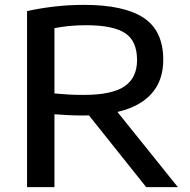

<svg xmlns="http://www.w3.org/2000/svg" viewBox="-20 -768 778 788"><path d="M91 0V-722.5Q140 -733.5 200.2 -740.8Q260.5 -748 326 -748Q488.5 -748 569.2 -695Q650 -642 650 -522.5Q650 -437.5 602 -383.8Q554 -330 462 -308.5L710 0H580L345 -294.5Q332.5 -294 319 -294Q287 -294 260.2 -295.5Q233.5 -297 203.5 -299V0ZM323.5 -378.5Q439 -378.5 490.8 -413.5Q542.5 -448.5 542.5 -521.5Q542.5 -600.5 492.8 -632.5Q443 -664.5 334 -664.5Q293.5 -664.5 263 -661.2Q232.5 -658 203.5 -652.5V-384.5Q235.5 -381.5 261.2 -380Q287 -378.5 323.5 -378.5Z"/></svg>

Font: Encode Sans Expanded Expanded Medium
Style: Regular
Weight: 500
Width: 7
Designer: Multiple Designers
Foundry: Impallari Type
Version: Version 3.000; ttfautohint (v1.8.3) -l 8 -r 50 -G 200 -x 14 